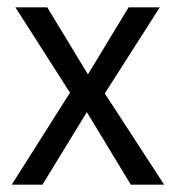

<svg xmlns="http://www.w3.org/2000/svg" viewBox="-20 -505 479 524"><path d="M428 -1H337L217 -199L96 -1H12L171 -252L22 -485H109L220 -302L331 -485H416L266 -250Z"/></svg>

Font: Shorif Bongobondhu UNICODE
Style: Bold
Weight: 700
Designer: Shorif Uddin Shishir, Shorif art & Design, e-mail : shorifart@gmail.com, facebook : Shorif2001
Foundry: Lipighor Font Foundry
Version: Designed By Shorif Uddin Shishir | Build By Niladri